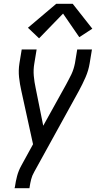

<svg xmlns="http://www.w3.org/2000/svg" viewBox="-20 -792 540 1017"><path d="M57 205 59 198Q63 169 70.5 140.5Q78 112 93 85L155 -28L93 -311Q85 -346 81 -382.5Q77 -419 83 -457L95 -530H174L162 -457Q156 -423 159 -390Q162 -357 169 -325L209 -126L330 -344Q337 -358 344.5 -371.5Q352 -385 358.5 -399Q365 -413 369.5 -427.5Q374 -442 377 -457L389 -530H467L455 -457Q449 -419 433 -382.5Q417 -346 398 -311L161 119Q150 138 145 158Q140 178 137 198L136 205ZM187 -589 128 -645 278 -772H365L469 -640L400 -595L314 -720Z"/></svg>

Font: Iosevka Curly Oblique
Style: Regular
Weight: 400
Italic angle: -9°
Monospace: yes
Designer: Belleve Invis
Foundry: Belleve Invis
Version: Version 11.1.0; ttfautohint (v1.8.3)